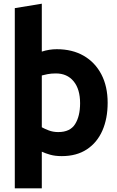

<svg xmlns="http://www.w3.org/2000/svg" viewBox="-20 -816 634 1038"><path d="M60 -772V202H206V4Q225 13 251.5 20.5Q278 28 314 28Q394 28 449.5 -8.5Q505 -45 533.5 -110Q562 -175 562 -260Q562 -349 528 -414Q494 -479 432.5 -514.5Q371 -550 287 -550Q246 -550 206 -537V-796ZM206 -408Q216 -411 236.5 -415Q257 -419 282 -419Q343 -419 378 -376.5Q413 -334 413 -258Q413 -188 386 -145Q359 -102 295 -102Q267 -102 243.5 -111Q220 -120 206 -128Z"/></svg>

Font: Repo Bold
Style: Bold
Weight: 700
Designer: Stefan Peev
Foundry: Context Ltd
Version: Version 1.502